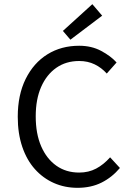

<svg xmlns="http://www.w3.org/2000/svg" viewBox="-20 -887 640 919"><path d="M351 12Q290 12 238 -11Q186 -34 147 -77.5Q108 -121 86.5 -184.5Q65 -248 65 -328Q65 -433 103 -509.5Q141 -586 207 -627Q273 -668 359 -668Q418 -668 464 -643.5Q510 -619 538 -588L491 -535Q466 -563 433 -579Q400 -595 359 -595Q296 -595 249.5 -562.5Q203 -530 177 -471Q151 -412 151 -330Q151 -247 177 -187Q203 -127 249.5 -94Q296 -61 359 -61Q404 -61 440 -80Q476 -99 507 -134L554 -83Q516 -38 466 -13Q416 12 351 12ZM317 -697 281 -739 422 -867 469 -812Z"/></svg>

Font: Source Code Pro
Style: Regular
Weight: 400
Monospace: yes
Designer: Paul D. Hunt, Teo Tuominen
Foundry: Adobe Systems Incorporated
Version: Version 1.018;hotconv 1.0.116;makeotfexe 2.5.65601